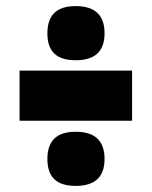

<svg xmlns="http://www.w3.org/2000/svg" viewBox="-20 -643 496 628"><path d="M135 -534Q135 -578 157.5 -600.5Q180 -623 228 -623Q322 -623 322 -534Q322 -446 228 -446Q180 -446 157.5 -468Q135 -490 135 -534ZM44 -248V-412H412V-248ZM135 -123Q135 -167 157.5 -189.5Q180 -212 228 -212Q322 -212 322 -123Q322 -35 228 -35Q180 -35 157.5 -57Q135 -79 135 -123Z"/></svg>

Font: Georama Condensed Black
Style: Regular
Weight: 900
Width: 3
Designer: Jean-Baptiste Levee
Foundry: Production Type
Version: Version 1.000